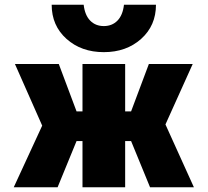

<svg xmlns="http://www.w3.org/2000/svg" viewBox="-20 -790 876 810"><path d="M198 -770H333Q338 -726 360.5 -703Q383 -680 418 -680Q453 -680 475.5 -703Q498 -726 503 -770H638Q638 -682 575.5 -626Q513 -570 418 -570Q323 -570 260.5 -626Q198 -682 198 -770ZM328 -520H508V-320H533L608 -520H793L678 -265L798 0H613L533 -195H508V0H328V-195H303L223 0H38L158 -260L43 -520H228L303 -320H328Z"/></svg>

Font: M PLUS 1p Black
Style: Regular
Weight: 900
Version: Version 1.061